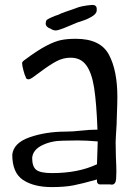

<svg xmlns="http://www.w3.org/2000/svg" viewBox="-20 -751 570 782"><path d="M30 -121Q35 -169 101 -192Q167 -215 249 -215Q275 -215 311 -219Q347 -223 377 -223Q373 -331 363.5 -392.5Q354 -454 331.5 -485Q309 -516 268 -516Q238 -516 211 -502Q184 -488 144 -458Q111 -434 111 -434Q110 -434 104.5 -430.5Q99 -427 94 -428Q85 -430 85 -437Q81 -443 75.5 -464Q70 -485 70 -494Q70 -500 82 -508Q133 -546 168.5 -564.5Q204 -583 229.5 -588Q255 -593 289 -593Q389 -593 423.5 -528.5Q458 -464 458 -357Q458 -329 456 -281Q456 -252 452 -196L451 -172L452 -113Q454 -73 454 -52L453 -22Q451 1 435 1L427 0H386Q382 0 378.5 -3.5Q375 -7 375 -12V-20Q315 -3 279 4Q243 11 191 11Q118 11 74 -18Q30 -47 30 -121ZM375 -82 378 -175Q331 -179 297 -179L238 -178Q190 -178 152 -159.5Q114 -141 111 -108Q111 -72 128 -59Q145 -46 192 -46Q299 -46 375 -82ZM186 -634Q166 -641 166 -656Q166 -658 168 -666Q169 -671 188 -679.5Q207 -688 218 -691Q226 -696 247 -703L279 -714L301 -722Q314 -726 336 -729L356 -731Q374 -731 374 -714Q374 -707 373 -703Q369 -692 352.5 -682.5Q336 -673 324 -669Q296 -661 268 -648Q250 -640 239 -636Q235 -635 224.5 -631Q214 -627 207 -627Q197 -627 186 -634Z"/></svg>

Font: Barriecito
Style: Regular
Weight: 400
Designer: Pablo Cosgaya & Sergio Jiménez
Foundry: Pablo Cosgaya & Sergio Jiménez
Version: Version 1.001